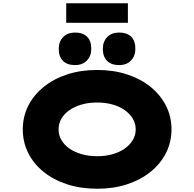

<svg xmlns="http://www.w3.org/2000/svg" viewBox="-20 -1150 1194 1180"><path d="M578 10Q476 10 392 -17.5Q308 -45 247 -94.5Q186 -144 153 -210.5Q120 -277 120 -355Q120 -433 153.5 -499.5Q187 -566 248 -615.5Q309 -665 392.5 -692.5Q476 -720 577 -720Q678 -720 761.5 -692.5Q845 -665 906 -615.5Q967 -566 1000.5 -499.5Q1034 -433 1034 -356Q1034 -277 1000.5 -210.5Q967 -144 906 -94.5Q845 -45 761.5 -17.5Q678 10 578 10ZM577 -190Q629 -190 672.5 -202.5Q716 -215 747.5 -237.5Q779 -260 796.5 -290Q814 -320 814 -355Q814 -390 796.5 -420Q779 -450 747.5 -472.5Q716 -495 672.5 -507.5Q629 -520 577 -520Q525 -520 481.5 -507.5Q438 -495 406 -472.5Q374 -450 357 -420Q340 -390 340 -355Q340 -320 357 -290Q374 -260 406 -237.5Q438 -215 481.5 -202.5Q525 -190 577 -190ZM712 -750Q664 -750 638 -776Q612 -802 612 -850Q612 -894 639 -922Q666 -950 712 -950Q760 -950 786 -924.5Q812 -899 812 -850Q812 -806 785 -778Q758 -750 712 -750ZM441 -750Q393 -750 367 -776Q341 -802 341 -850Q341 -894 368 -922Q395 -950 441 -950Q489 -950 515 -924.5Q541 -899 541 -850Q541 -806 514 -778Q487 -750 441 -750ZM387 -1010V-1130H766V-1010Z"/></svg>

Font: Lexend Zetta Black
Style: Regular
Weight: 900
Designer: Bonnie Shaver-Troup, Thomas Jockin
Foundry: Lexend
Version: Version 1.007